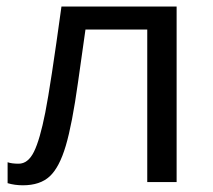

<svg xmlns="http://www.w3.org/2000/svg" viewBox="-20 -548 640 578"><path d="M423.3 0V-459H237.3L214.8 -299.8Q197.3 -174.3 178 -109.1Q158.7 -43.9 129.6 -17.1Q100.6 9.8 48.8 9.8Q24.4 9.8 2.9 3.4V-59.6Q15.1 -55.2 36.1 -55.2Q64.5 -55.2 82.3 -91.3Q100.1 -127.4 116.2 -208.7Q132.3 -290 165 -528.3H511.7V0Z"/></svg>

Font: Liberation Mono
Style: Regular
Weight: 400
Monospace: yes
Designer: Steve Matteson
Foundry: Ascender Corporation
Version: Version 2.1.5